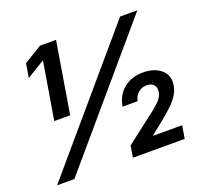

<svg xmlns="http://www.w3.org/2000/svg" viewBox="-125 -874 1080 1019"><g transform="rotate(-20 415.0 -364.0)"><path d="M289.1 -727.5 222.7 -325.7H132.8L186.5 -647.9H184.6L84 -586.4L97.2 -666L198.7 -727.5ZM30.3 0 650.9 -727.5H748.5L127.9 0ZM458.5 0 469.2 -65.4 635.7 -193.8Q655.8 -209.5 670.7 -223.1Q685.5 -236.8 694.8 -250.5Q704.1 -264.2 706.5 -280.3Q710.9 -307.1 697.3 -321.8Q683.6 -336.4 657.2 -336.4Q630.9 -336.4 610.4 -319.6Q589.8 -302.7 585 -273.4H499.5Q509.8 -334.5 553.2 -370.8Q596.7 -407.2 661.6 -407.2Q727.5 -407.2 765.1 -374Q802.7 -340.8 793 -285.2Q790 -268.1 782.5 -251.5Q774.9 -234.9 761 -217Q747.1 -199.2 724.4 -178Q701.7 -156.7 668 -129.4L599.6 -75.2L599.1 -72.8H763.2L751 0Z"/></g></svg>

Font: Inter 24pt SemiBold
Style: Italic
Weight: 600
Italic angle: -9.3988°
Designer: Rasmus Andersson
Foundry: rsms
Version: Version 4.001;git-66647c0bb